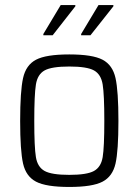

<svg xmlns="http://www.w3.org/2000/svg" viewBox="-20 -734 550 762"><path d="M60 -254Q60 -372 71.5 -424Q83 -476 123 -497Q163 -518 255 -518Q347 -518 387 -497Q427 -476 438.5 -424Q450 -372 450 -254Q450 -136 438.5 -85Q427 -34 387 -13Q347 8 255 8Q163 8 123 -13Q83 -34 71.5 -85Q60 -136 60 -254ZM394 -254Q394 -358 387.5 -398.5Q381 -439 353 -454.5Q325 -470 255 -470Q185 -470 157 -454.5Q129 -439 122.5 -398.5Q116 -358 116 -254Q116 -150 122.5 -110.5Q129 -71 157 -55.5Q185 -40 255 -40Q325 -40 353 -55.5Q381 -71 387.5 -110.5Q394 -150 394 -254ZM152 -599 221 -714H279V-709L189 -594H152ZM302 -599 371 -714H430V-709L339 -594H302Z"/></svg>

Font: Saira SemiCondensed Light
Style: Regular
Weight: 300
Width: 4
Designer: Hector Gatti with collaboration of the Omnibus-Type team
Foundry: Omnibus-Type
Version: Version 0.072; ttfautohint (v1.8)